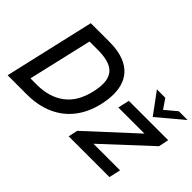

<svg xmlns="http://www.w3.org/2000/svg" viewBox="-98 -1037 1385 1385"><g transform="rotate(45 594.0 -345.0)"><path d="M196.8 -689.9H386.7Q528.8 -689.9 602.5 -626.5Q676.3 -563 676.3 -443.4Q676.3 -392.6 662.1 -330.1Q637.7 -225.1 579.8 -151.1Q522 -77.1 434.1 -38.6Q346.2 0 232.4 0H38.1ZM237.3 -100.6Q359.9 -100.6 443.8 -162.1Q527.8 -223.6 558.1 -355Q569.3 -404.3 569.3 -441.4Q569.3 -518.1 520.8 -554Q472.2 -589.8 367.7 -589.8H283.7L170.4 -100.6ZM1188.5 -487.8 1172.4 -410.6 825.2 -88.4H1096.7L1076.7 0H661.1L676.3 -71.3L1033.7 -400.4H767.1L787.1 -487.8ZM991.2 -527.3 871.6 -689.5H957.5L1007.3 -616.2L1094.7 -689.5H1184.6Z"/></g></svg>

Font: Acari Sans SemiBold
Style: Italic
Weight: 600
Italic angle: -13°
Designer: Alfredo Marco Pradil and Stefan Peev
Foundry: Hanken Design Co.
Version: Version 1.045;January 11, 2019;FontCreator 11.5.0.2425 64-bi